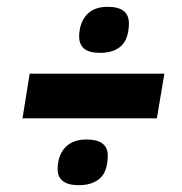

<svg xmlns="http://www.w3.org/2000/svg" viewBox="-20 -597 534 563"><path d="M212 -491Q213 -530 234 -553.5Q255 -577 296 -577Q359 -577 358 -527Q357 -482 335 -462Q313 -442 274 -442Q241 -442 226.5 -454.5Q212 -467 212 -491ZM46 -250 67 -381H462L440 -250ZM149 -103Q150 -143 172 -165.5Q194 -188 234 -188Q297 -188 296 -139Q295 -93 272.5 -73.5Q250 -54 211 -54Q148 -54 149 -103Z"/></svg>

Font: Georama
Style: Bold Italic
Weight: 700
Italic angle: -9°
Designer: Jean-Baptiste Levee
Foundry: Production Type
Version: Version 1.000